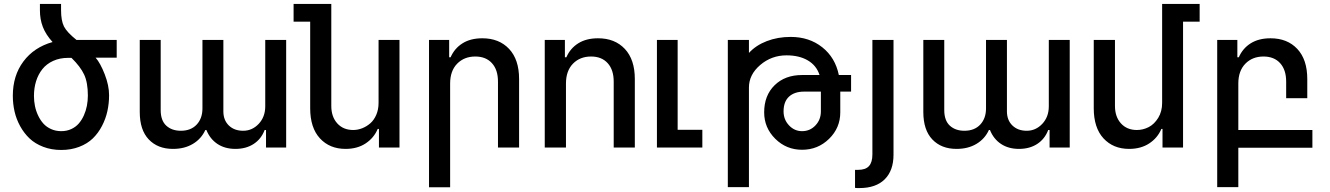

<svg xmlns="http://www.w3.org/2000/svg" viewBox="-20 -747 6735 972"><path d="M341.8 -454.1H325.2Q282.7 -454.1 249 -438.7Q215.3 -423.3 194.3 -396.7Q173.3 -370.1 162.6 -335.7Q151.9 -301.3 151.9 -261.2Q151.9 -234.9 157 -210Q162.1 -185.1 173.1 -161.9Q184.1 -138.7 199.7 -121.3Q215.3 -104 238.8 -93.5Q262.2 -83 290 -83Q317.9 -83 340.6 -93.5Q363.3 -104 378.7 -121.6Q394 -139.2 404.5 -162.6Q415 -186 419.9 -211.4Q424.8 -236.8 424.8 -263.2Q424.8 -329.1 406 -369.4Q387.2 -409.7 341.8 -454.1ZM367.2 -544.9H570.8V-455.1H463.9Q487.8 -428.2 510 -371.3Q532.2 -314.5 532.2 -265.1Q532.2 -223.6 523.7 -184.6Q515.1 -145.5 496.3 -109.4Q477.5 -73.2 450 -46.4Q422.4 -19.5 381.1 -3.7Q339.8 12.2 290 12.2Q240.2 12.2 199 -3.7Q157.7 -19.5 129.6 -46.1Q101.6 -72.8 82 -108.4Q62.5 -144 53.7 -182.6Q44.9 -221.2 44.9 -262.2Q44.9 -364.3 98.6 -436Q152.3 -507.8 246.1 -534.2Q211.9 -571.8 197 -610.4Q182.1 -648.9 182.1 -694.8V-727.1H289.1V-695.8Q289.1 -642.6 303.7 -613.3Q318.4 -584 367.2 -544.9Z M1322.8 -544.9H1428.7V0H1326.7V-88.9H1319.8Q1302.7 -43.5 1264.2 -18.3Q1225.6 6.8 1171.9 6.8Q1118.7 6.8 1080.8 -18.3Q1043 -43.5 1024.9 -88.9H1019.5Q999 -43.9 956.5 -18.6Q914.1 6.8 855.5 6.8Q778.8 6.8 733.2 -41Q687.5 -88.9 687.5 -180.2V-544.9H793.5V-189.9Q793.5 -136.7 821.8 -110.8Q850.1 -85 895.5 -85Q946.3 -85 975.6 -116.2Q1004.9 -147.5 1004.9 -198.2V-544.9H1110.8V-183.1Q1110.8 -138.7 1138.4 -111.8Q1166 -85 1210.9 -85Q1256.8 -85 1289.8 -120.1Q1322.8 -155.3 1322.8 -209Z M1896.5 -226.1V-544.9H2002.4V0H1898.4V-94.2H1892.1Q1873 -48.8 1831.1 -21Q1789.1 6.8 1729.5 6.8Q1648.9 6.8 1599.6 -46.6Q1550.3 -100.1 1550.3 -199.2V-637.2H1466.3V-727.1H1657.2V-210.9Q1657.2 -155.8 1687.5 -122.3Q1717.8 -88.9 1768.1 -88.9Q1791 -88.9 1813.5 -97.7Q1835.9 -106.4 1854.7 -122.8Q1873.5 -139.2 1885 -166Q1896.5 -192.9 1896.5 -226.1Z M2258.8 -324.2V201.2H2151.9V-544.9H2253.9V-457H2261.2Q2280.8 -502 2321.3 -527.6Q2361.8 -553.2 2421.9 -553.2Q2506.8 -553.2 2557.4 -499.3Q2607.9 -445.3 2607.9 -347.2V0H2501V-334Q2501 -393.6 2470.5 -427.2Q2439.9 -460.9 2386.2 -460.9Q2330.1 -460.9 2294.4 -424.6Q2258.8 -388.2 2258.8 -324.2Z M2845.2 -324.2V0H2737.8V-544.9H2839.8V-457H2847.2Q2866.7 -502 2907.2 -527.6Q2947.8 -553.2 3007.8 -553.2Q3092.8 -553.2 3143.3 -499.3Q3193.8 -445.3 3193.8 -347.2V0H3086.9V-334Q3086.9 -393.6 3056.4 -427.2Q3025.9 -460.9 2972.2 -460.9Q2916 -460.9 2880.6 -424.6Q2845.2 -388.2 2845.2 -324.2Z M3535.6 0H3305.7V-544.9H3410.6V-89.8H3535.6Z M4135.7 -183.1V-283.2H4050.8Q4002 -283.2 3974.4 -257.8Q3946.8 -232.4 3946.8 -183.1Q3946.8 -141.6 3974.4 -112.3Q4002 -83 4040.5 -83Q4080.6 -83 4108.2 -112.1Q4135.7 -141.1 4135.7 -183.1ZM3771.5 -304.2V200.2H3664.6V-544.9H3771.5V-479Q3806.6 -517.6 3861.8 -538.8Q3917 -560.1 3982.9 -560.1Q4076.7 -560.1 4142.6 -507.8Q4208.5 -455.6 4226.6 -367.2H4288.6V-283.2H4233.9V-178.2Q4233.9 -99.6 4177.2 -44.2Q4120.6 11.2 4040.5 11.2Q3960.9 11.2 3904.8 -44.4Q3848.6 -100.1 3848.6 -178.2Q3848.6 -263.7 3901.4 -315.4Q3954.1 -367.2 4040.5 -367.2H4128.9Q4113.8 -415 4070.1 -440.9Q4026.4 -466.8 3961.9 -466.8Q3885.7 -466.8 3828.6 -418Q3771.5 -369.1 3771.5 -304.2Z M4320.3 112.8ZM4319.3 112.8ZM4312.5 112.8ZM4309.6 112.8ZM4396.5 35.2V-544.9H4503.4V36.1Q4503.4 116.7 4458.7 160.9Q4414.1 205.1 4330.6 205.1H4327.1H4325.2H4319.3Q4312.5 205.1 4308.6 204.1V112.8H4309.6H4310.5H4311.5H4312.5H4313.5H4316.4H4317.4H4318.4H4319.3H4320.3H4324.2H4325.2Q4362.3 112.8 4379.4 93.5Q4396.5 74.2 4396.5 35.2ZM4310.5 112.8Z M5289.6 -544.9H5395.5V0H5293.5V-88.9H5286.6Q5269.5 -43.5 5231 -18.3Q5192.4 6.8 5138.7 6.8Q5085.4 6.8 5047.6 -18.3Q5009.8 -43.5 4991.7 -88.9H4986.3Q4965.8 -43.9 4923.3 -18.6Q4880.9 6.8 4822.3 6.8Q4745.6 6.8 4700 -41Q4654.3 -88.9 4654.3 -180.2V-544.9H4760.3V-189.9Q4760.3 -136.7 4788.6 -110.8Q4816.9 -85 4862.3 -85Q4913.1 -85 4942.4 -116.2Q4971.7 -147.5 4971.7 -198.2V-544.9H5077.6V-183.1Q5077.6 -138.7 5105.2 -111.8Q5132.8 -85 5177.7 -85Q5223.6 -85 5256.6 -120.1Q5289.6 -155.3 5289.6 -209Z M5863.3 -226.1V-727.1H6053.2V-637.2H5969.2V0H5865.2V-94.2H5859.4Q5840.3 -48.8 5798.1 -21Q5755.9 6.8 5696.3 6.8Q5615.7 6.8 5566.4 -46.6Q5517.1 -100.1 5517.1 -199.2V-544.9H5624.5V-210.9Q5624.5 -155.8 5654.8 -122.3Q5685.1 -88.9 5735.4 -88.9Q5766.6 -88.9 5795.2 -103.5Q5823.7 -118.2 5843.5 -150.4Q5863.3 -182.6 5863.3 -226.1Z M6249 -324.2V-88.9H6624V1H6249V200.2H6142.1V-544.9H6244.1V-457H6251.5Q6271 -502 6311.5 -527.6Q6352.1 -553.2 6412.1 -553.2Q6497.1 -553.2 6547.6 -499.3Q6598.1 -445.3 6598.1 -347.2V-250H6491.2V-334Q6491.2 -393.6 6460.7 -427.2Q6430.2 -460.9 6376.5 -460.9Q6320.3 -460.9 6284.7 -424.6Q6249 -388.2 6249 -324.2Z"/></svg>

Font: Telcell.Market Med
Style: Regular
Weight: 500
Designer: Rasmus Andersson, Sedrak Mkrtchyan
Version: Version 3.019;git-0a5106e0b